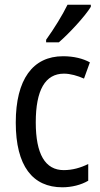

<svg xmlns="http://www.w3.org/2000/svg" viewBox="-20 -786 427 816"><path d="M366 -757V-766H267C245 -721 211 -666 176 -617V-606H230C272 -642 341 -716 366 -757ZM245 10C284 10 325 0 355 -18V-89C323 -73 288 -63 251 -63C172 -63 132 -131 132 -266C132 -403 172 -473 252 -473C279 -473 310 -464 337 -452L362 -521C333 -537 294 -547 248 -547C119 -547 47 -448 47 -265C47 -80 119 10 245 10Z"/></svg>

Font: Noto Sans Sinhala Condensed
Style: Regular
Weight: 400
Width: 3
Designer: Jelle Bosma - Monotype Design Team
Foundry: Monotype Imaging Inc.
Version: Version 2.006